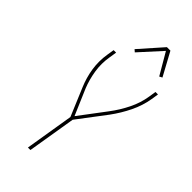

<svg xmlns="http://www.w3.org/2000/svg" viewBox="-295 -1025 1090 1090"><g transform="rotate(45 250.0 -480.5)"><path d="M184 0 232 -293 161 -462Q150 -488 142 -515.5Q134 -543 129.5 -572Q125 -601 125 -631Q125 -661 130 -691L137 -735H157L150 -691Q140 -632 149 -575.5Q158 -519 178 -469L245 -313L364 -471Q402 -521 429.5 -577Q457 -633 466 -691L473 -735H493L486 -691Q476 -630 447.5 -571.5Q419 -513 380 -460L252 -291L204 0ZM231 -811 217 -823 339 -961H367L443 -821L426 -812L350 -942Z"/></g></svg>

Font: Iosevka Curly Thin
Style: Italic
Weight: 100
Italic angle: -9°
Monospace: yes
Designer: Belleve Invis
Foundry: Belleve Invis
Version: Version 22.1.2; ttfautohint (v1.8.4)